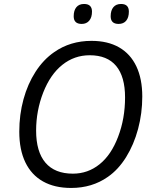

<svg xmlns="http://www.w3.org/2000/svg" viewBox="-20 -928 760 958"><path d="M76.2 -271Q76.2 -356 97.2 -432.6Q118.2 -509.3 157.5 -570.1Q196.8 -630.9 250.5 -668Q330.6 -724.1 436.5 -724.1Q517.6 -724.1 574.2 -691.7Q630.9 -659.2 660.4 -596.9Q689.9 -534.7 689.9 -446.3Q689.9 -362.8 668.9 -284.4Q647.9 -206.1 609.1 -143.8Q570.3 -81.5 518.1 -45.4Q439.5 9.8 335 9.8Q252.4 9.8 194.6 -22.7Q136.7 -55.2 106.4 -118.2Q76.2 -181.2 76.2 -271ZM569.3 -245.6Q604 -335.9 604 -441.9Q604 -545.4 559.6 -598.9Q515.1 -652.3 427.7 -652.3Q351.1 -652.3 291.3 -604.7Q231.4 -557.1 195.8 -466.8Q160.2 -375.5 160.2 -276.4Q160.2 -170.9 206.8 -116.2Q253.4 -61.5 343.8 -61.5Q418.5 -61.5 476.8 -108.4Q535.2 -155.3 569.3 -245.6ZM347.7 -846.7Q347.7 -876 361.1 -892.1Q374.5 -908.2 399.4 -908.2Q439 -908.2 439 -870.1Q439 -841.3 425.3 -825Q411.6 -808.6 387.7 -808.6Q347.7 -808.6 347.7 -846.7ZM532.2 -846.7Q532.2 -876 545.7 -892.1Q559.1 -908.2 584 -908.2Q623 -908.2 623 -870.1Q623 -840.8 609.6 -824.7Q596.2 -808.6 571.8 -808.6Q532.2 -808.6 532.2 -846.7Z"/></svg>

Font: Viking Open Sans
Style: Italic
Weight: 400
Italic angle: -12°
Foundry: Ascender Corporation
Version: Version 2.000